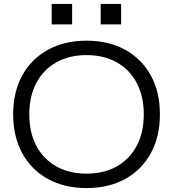

<svg xmlns="http://www.w3.org/2000/svg" viewBox="-20 -947 881 977"><path d="M420.3 10Q307.7 10 223.5 -36.5Q139.3 -83 93.2 -167.5Q47 -252 47 -365Q47 -479 93.2 -563Q139.3 -647 223.5 -693.5Q307.7 -740 420.3 -740Q533.7 -740 617.5 -693.5Q701.3 -647 747.5 -563Q793.7 -479 793.7 -365Q793.7 -252 747.5 -167.5Q701.3 -83 617.5 -36.5Q533.7 10 420.3 10ZM420.3 -63.4Q509.3 -63.4 574.8 -100.6Q640.3 -137.7 675.9 -205.4Q711.6 -273 711.6 -365Q711.6 -457 675.9 -524.6Q640.3 -592.3 574.8 -629.4Q509.3 -666.6 420.3 -666.6Q331.7 -666.6 266 -629.4Q200.4 -592.3 164.7 -524.6Q129.1 -457 129.1 -365Q129.1 -273 164.7 -205.4Q200.4 -137.7 266 -100.6Q331.7 -63.4 420.3 -63.4ZM492.3 -823V-927H596.4V-823ZM243 -823V-927H347V-823Z"/></svg>

Font: M PLUS 1 Thin
Style: Regular
Weight: 100
Designer: Coji Morishita
Foundry: UNDERFOREST DESIGN
Version: Version 1.001